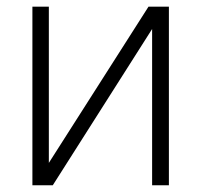

<svg xmlns="http://www.w3.org/2000/svg" viewBox="-20 -550 598 570"><path d="M420.9 -530.3H481.4V0H431.6V-463.9L136.7 0H76.2V-530.3H125V-66.4Z"/></svg>

Font: Pretendard GOV ExtraLight
Style: Regular
Weight: 200
Designer: Base glyphs from Inter by Rasmus Andersson; Hangeul glyphs from Noto Sans CJK(Source Han Sans) by Jang Soo-young and Kan
Foundry: Kil Hyung-jin
Version: Version 1.309